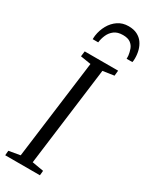

<svg xmlns="http://www.w3.org/2000/svg" viewBox="-251 -1047 872 1100"><g transform="rotate(30 185.0 -497.0)"><path d="M3 0 5.5 -31 80 -44 164.5 -697 95.5 -708 100 -743H321L317.5 -708L243.5 -697L159.5 -44L235.5 -31L232.5 0ZM246.5 -994Q280.5 -994 304 -982Q327.5 -970 341.8 -950Q356 -930 362.8 -905Q369.5 -880 369.5 -853Q369.5 -845 369 -838.8Q368.5 -832.5 367 -826.5H329Q329 -831 329 -835.8Q329 -840.5 328.5 -847.5Q326 -868 318.8 -888Q311.5 -908 294 -921Q276.5 -934 244 -934Q208.5 -934 187 -917.8Q165.5 -901.5 154.8 -877Q144 -852.5 141 -826.5H104.5Q104.5 -833 105 -838.5Q105.5 -844 106 -850.5Q111.5 -889 129.8 -921.5Q148 -954 177.5 -974Q207 -994 246.5 -994Z"/></g></svg>

Font: Merriweather 48pt Light
Style: Italic
Weight: 300
Italic angle: -7.8°
Version: Version 2.101